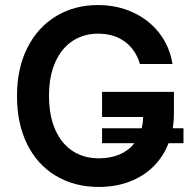

<svg xmlns="http://www.w3.org/2000/svg" viewBox="-20 -737 765 767"><path d="M712.9 -165H653.3Q632.3 -110.4 592 -71Q551.8 -31.7 496.3 -11Q440.9 9.8 375 9.8Q277.8 9.8 203.6 -34.4Q129.4 -78.6 88.6 -160.6Q47.9 -242.7 47.9 -353.5Q47.9 -464.4 89.6 -546.6Q131.3 -628.9 204.8 -672.9Q278.3 -716.8 371.1 -716.8Q448.2 -716.8 512.2 -687Q576.2 -657.2 617.2 -603.8Q658.2 -550.3 668.9 -481.4H539.1Q522 -538.6 478.8 -570.6Q435.5 -602.5 372.1 -602.5Q314.5 -602.5 270 -573.5Q225.6 -544.4 200.7 -488.3Q175.8 -432.1 175.8 -354.5Q175.8 -275.4 200.7 -219Q225.6 -162.6 270.5 -133.5Q315.4 -104.5 375 -104.5Q421.4 -104.5 457.8 -120.1Q494.1 -135.7 517.1 -165H387.7V-224.6H545.9Q551.3 -246.1 551.8 -269.5H387.7V-370.1H674.8V-285.2Q674.8 -252 669.9 -224.6H712.9Z"/></svg>

Font: Pretendard GOV SemiBold
Style: Regular
Weight: 600
Designer: Base glyphs from Inter by Rasmus Andersson; Hangeul glyphs from Noto Sans CJK(Source Han Sans) by Jang Soo-young and Kan
Foundry: Kil Hyung-jin
Version: Version 1.309